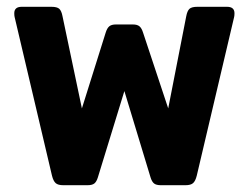

<svg xmlns="http://www.w3.org/2000/svg" viewBox="-20 -545 732 565"><path d="M133 -28 23 -495Q22 -499 22 -506Q22 -525 44 -525H131Q148 -525 154.5 -519Q161 -513 164 -497L221 -226L291 -449Q295 -462 301.5 -467.5Q308 -473 321 -473H371Q384 -473 390.5 -467.5Q397 -462 401 -449L475 -226L528 -497Q531 -513 537.5 -519Q544 -525 561 -525H648Q670 -525 670 -506Q670 -499 669 -495L559 -28Q555 -12 548 -6Q541 0 526 0H453Q440 0 433.5 -5Q427 -10 423 -23L346 -277L268 -23Q264 -10 257.5 -5Q251 0 238 0H166Q151 0 144 -6Q137 -12 133 -28Z"/></svg>

Font: Mitr Medium
Style: Regular
Weight: 500
Designer: Thanarat Vachiruckul
Foundry: Cadson Demak
Version: Version 1.003